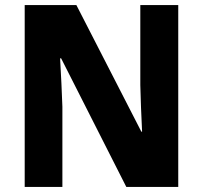

<svg xmlns="http://www.w3.org/2000/svg" viewBox="-20 -734 796 754"><path d="M680 0V-714H531V-400C532 -345 535 -283 538 -217H535L280 -714H77V0H225V-315C223 -371 220 -437 216 -505H220L476 0Z"/></svg>

Font: Noto Sans Gurmukhi UI SemiCondensed ExtraBold
Style: Regular
Weight: 800
Width: 4
Designer: Jelle Bosma - Monotype Design Team
Foundry: Monotype Imaging Inc.
Version: Version 2.004